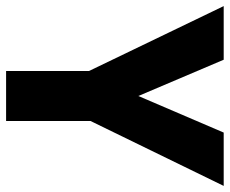

<svg xmlns="http://www.w3.org/2000/svg" viewBox="-82 -672 754 630"><g transform="rotate(90 295.0 -357.0)"><path d="M295 -434 176 -714H0L213 -272V0H377V-277L590 -714H415Z"/></g></svg>

Font: Noto Sans Lao Looped SemiCondensed ExtraBold
Style: Regular
Weight: 800
Width: 4
Designer: Mark Frömberg, Ben Mitchell
Foundry: The Fontpad Ltd
Version: Version 1.002